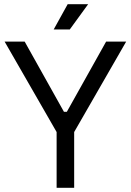

<svg xmlns="http://www.w3.org/2000/svg" viewBox="-20 -899 626 919"><path d="M251 0V-267L2 -700H98L286 -364H300L488 -700H584L335 -267V0ZM237 -758 304 -879H402L314 -758Z"/></svg>

Font: Space Grotesk Frontify
Style: Regular
Weight: 400
Designer: Florian Karsten
Version: Version 2.000